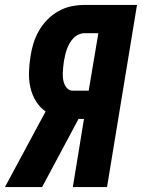

<svg xmlns="http://www.w3.org/2000/svg" viewBox="-44 -755 573 775"><path d="M-24 0 140 -305Q116 -322 100.5 -347.5Q85 -373 78.5 -402.5Q72 -432 73 -464Q74 -496 79 -527Q83 -554 91 -580Q99 -606 113 -630.5Q127 -655 147 -675.5Q167 -696 192 -710Q217 -724 243.5 -729.5Q270 -735 296 -735H509L388 0H250L295 -275H273L126 0ZM250 -389H314L353 -621H297Q285 -621 273 -615.5Q261 -610 252 -600.5Q243 -591 236.5 -579.5Q230 -568 226 -556.5Q222 -545 219 -532.5Q216 -520 214 -508Q212 -496 211 -484Q210 -472 209.5 -460Q209 -448 210.5 -436.5Q212 -425 216.5 -414.5Q221 -404 229.5 -396.5Q238 -389 250 -389Z"/></svg>

Font: Iosevka Heavy Oblique
Style: Regular
Weight: 900
Italic angle: -9°
Monospace: yes
Designer: Belleve Invis
Foundry: Belleve Invis
Version: Version 32.5.0; ttfautohint (v1.8.4)